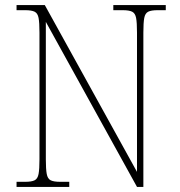

<svg xmlns="http://www.w3.org/2000/svg" viewBox="-20 -734 708 754"><path d="M45 0V-20H79Q104 -20 116 -26Q128 -32 131.5 -51Q135 -70 135 -108V-606Q135 -645 131.5 -663.5Q128 -682 116 -688Q104 -694 79 -694H45V-714H156L518 -59V-606Q518 -645 514.5 -663.5Q511 -682 499 -688Q487 -694 462 -694H425V-714H631V-694H599Q574 -694 562 -688Q550 -682 546.5 -663.5Q543 -645 543 -606V0H518L160 -648V-108Q160 -70 163.5 -51Q167 -32 179 -26Q191 -20 216 -20H252V0Z"/></svg>

Font: Noto Serif Khmer SemiCondensed Thin
Style: Regular
Weight: 250
Width: 4
Designer: Danh Hong and the Monotype Design Team
Foundry: Monotype Imaging Inc.
Version: Version 2.004